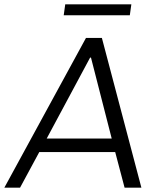

<svg xmlns="http://www.w3.org/2000/svg" viewBox="-44 -860 718 880"><path d="M-24 0 350 -686H423L604 0H527L484 -163H136L48 0ZM170 -225H468L373 -596H369ZM248 -790 255 -840H558L551 -790Z"/></svg>

Font: Chivo ExtraLight
Style: Italic
Weight: 250
Italic angle: -8.05°
Designer: Hector Gatti
Foundry: Omnibus-Type
Version: Version 2.002